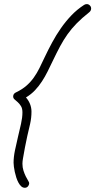

<svg xmlns="http://www.w3.org/2000/svg" viewBox="-20 -830 462 932"><path d="M121.6 58.6Q121.6 67.4 115.7 74.5Q109.9 81.5 100.6 81.5Q90.8 81.5 83.3 74.7Q75.7 67.9 69.6 56.6Q63.5 45.4 59.1 31.7Q54.7 18.1 51.8 4.6Q48.8 -8.8 47.4 -20.8Q45.9 -32.7 45.9 -40Q45.9 -67.4 52.5 -99.6Q59.1 -131.8 67.1 -164.8Q75.2 -197.8 82 -228.8Q88.9 -259.8 88.9 -284.2Q88.9 -303.7 81.8 -314.9Q74.7 -326.2 66.4 -333.7Q58.1 -341.3 51 -347.2Q43.9 -353 43.9 -361.8Q43.9 -369.6 48.1 -374.5Q52.2 -379.4 59.1 -382.3Q88.4 -396.5 108.6 -414.3Q128.9 -432.1 144 -453.4Q159.2 -474.6 171.4 -499.3Q183.6 -523.9 196.8 -552.2Q213.9 -588.4 233.2 -624Q252.4 -659.7 275.4 -692.6Q298.3 -725.6 325.9 -754.6Q353.5 -783.7 388.2 -806.2Q394.5 -810.1 401.4 -810.1Q409.7 -810.1 416 -803.7Q422.4 -797.4 422.4 -789.1Q422.4 -777.8 413.1 -770.5Q377.4 -742.2 352.5 -716.8Q327.6 -691.4 308.1 -664.1Q288.6 -636.7 271.7 -605.2Q254.9 -573.7 235.8 -533.7Q223.6 -508.3 211.2 -483.2Q198.7 -458 183.8 -435.1Q168.9 -412.1 150.1 -392.1Q131.3 -372.1 106 -356.9Q118.7 -342.8 125.7 -325.2Q132.8 -307.6 132.8 -288.1Q132.8 -257.3 126 -227.8Q119.1 -198.2 112.3 -168.9Q106 -141.6 101.1 -114.3Q96.2 -86.9 91.3 -59.6Q90.3 -53.7 89.6 -47.6Q88.9 -41.5 88.9 -35.2Q88.9 -17.1 94 -1.5Q99.1 14.2 105.2 26.4Q111.3 38.6 116.5 46.9Q121.6 55.2 121.6 58.6Z"/></svg>

Font: Helvetia Verbundene
Style: Regular
Weight: 400
Designer: Peter Wiegel, original typeface by Carl Albert Fahrenwaldt 1901
Foundry: Peter Wiegel
Version: Version 2.000